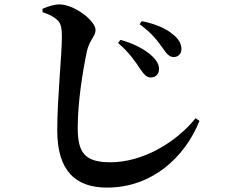

<svg xmlns="http://www.w3.org/2000/svg" viewBox="-20 -801 1040 872"><path d="M616 -489C633 -463 647 -449 664 -449C688 -449 702 -465 702 -486C703 -507 692 -526 670 -547C638 -577 586 -604 527 -620L516 -606C567 -563 595 -520 616 -489ZM718 -584C737 -556 749 -542 769 -542C790 -542 804 -557 804 -578C804 -603 791 -625 765 -645C735 -671 688 -692 624 -705L614 -691C670 -651 698 -612 718 -584ZM173 -746C206 -734 221 -727 238 -712C256 -697 261 -678 261 -630C261 -555 240 -352 240 -209C240 -22 326 51 466 51C672 51 820 -88 886 -252L868 -264C780 -154 628 -64 482 -64C364 -64 333 -108 333 -221C333 -337 355 -474 375 -570C387 -621 414 -636 414 -665C414 -706 319 -780 251 -781C225 -781 199 -772 173 -761Z"/></svg>

Font: Noto Serif CJK HK
Style: Bold
Weight: 700
Designer: Ryoko NISHIZUKA 西塚涼子 (kana & ideographs); Frank Grießhammer (Latin, Greek & Cyrillic); Wenlong ZHANG 张文龙 (bopomofo); San
Foundry: Adobe
Version: Version 2.001;hotconv 1.1.0;makeotfexe 2.6.0